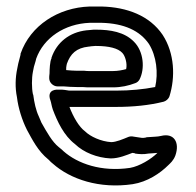

<svg xmlns="http://www.w3.org/2000/svg" viewBox="-20 -534 601 589"><path d="M32 -236C36 -202 48 -165 62 -137C62 -136 63 -136 63 -135C79 -106 96 -71 128 -45C131 -43 133 -39 142 -32C196 16 285 46 387 31C432 24 471 -2 497 -28C502 -33 512 -41 518 -57C532 -97 514 -127 474 -117C461 -114 453 -115 430 -113C429 -113 428 -112 427 -112C416 -110 416 -111 402 -113L389 -115C385 -116 379 -116 374 -114C357 -107 336 -98 321 -98C290 -100 257 -115 241 -131C222 -145 205 -175 193 -206H336C389 -206 438 -211 482 -222C489 -224 497 -230 500 -239C518 -297 516 -370 479 -427C439 -486 370 -512 292 -514H255C159 -511 73 -456 43 -369V-366C41 -359 39 -350 36 -339L33 -324C27 -296 26 -265 32 -236ZM81 -245C77 -264 77 -294 81 -314L84 -329C86 -337 89 -344 91 -354C114 -418 178 -461 255 -464H292C361 -462 409 -440 437 -399C460 -362 466 -310 456 -267C420 -260 380 -256 336 -256H195C188 -256 184 -258 170 -259H158C158 -259 121 -262 135 -225C137 -220 138 -210 142 -198C156 -161 176 -118 210 -92C237 -66 278 -50 319 -48H320C345 -48 370 -59 386 -65L393 -64C394 -64 394 -63 394 -63C407 -61 420 -60 436 -63C448 -64 455 -64 463 -65C444 -46 408 -24 379 -19C291 -6 218 -32 175 -70C172 -73 169 -76 160 -83C140 -99 124 -128 107 -158C103 -167 102 -170 99 -177C90 -196 85 -220 82 -243C82 -244 81 -244 81 -245ZM131 -294C131 -279 145 -269 156 -269H175C189 -268 200 -267 215 -267H233C244 -266 250 -266 258 -266H326C352 -266 374 -271 395 -279C401 -281 405 -285 408 -290C425 -323 421 -376 391 -406C362 -436 318 -443 275 -443H267C261 -442 253 -442 245 -441C193 -435 154 -404 138 -357V-355C133 -346 132 -320 132 -309C131 -302 131 -298 131 -294ZM183 -319C183 -324 183 -330 184 -333C184 -334 185 -336 185 -338C196 -369 214 -387 252 -391H253C256 -392 261 -392 272 -393H275C314 -393 342 -386 355 -372C364 -363 371 -339 367 -322C356 -319 342 -316 326 -316H258C250 -316 244 -316 238 -317H215C203 -317 196 -318 183 -319Z"/></svg>

Font: Hussar Pisanka
Style: Out
Weight: 400
Designer: Robert Jablonski
Foundry: Cannot Into Space Fonts
Version: Version 1.070